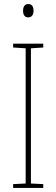

<svg xmlns="http://www.w3.org/2000/svg" viewBox="-20 -930 278 950"><path d="M120 -910C100 -910 94 -893 94 -877C94 -859 101 -844 119 -844C138 -844 146 -858 146 -877C146 -893 141 -910 120 -910ZM194 0V-19L133 -22V-691L194 -695V-714H45V-695L107 -691V-22L45 -19V0Z"/></svg>

Font: Noto Sans Sinhala Condensed Thin
Style: Regular
Weight: 100
Width: 3
Designer: Jelle Bosma - Monotype Design Team
Foundry: Monotype Imaging Inc.
Version: Version 2.006